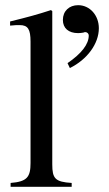

<svg xmlns="http://www.w3.org/2000/svg" viewBox="-20 -722 421 742"><path d="M250 -459C317 -492 362 -553 362 -613C362 -663 327 -702 282 -702C247 -702 223 -679 223 -645C223 -613 245 -594 282 -594C289 -594 296 -595 302 -596C307 -598 309 -598 309 -598C317 -598 323 -592 323 -585C323 -551 295 -515 241 -478ZM257 0V-15C193 -19 182 -32 182 -87V-679L177 -683C125 -666 88 -656 19 -639V-623C35 -625 48 -625 56 -625C88 -625 98 -609 98 -561V-92C98 -37 84 -20 21 -15V0Z"/></svg>

Font: STIXGeneral
Style: Regular
Weight: 400
Designer: MicroPress Inc., with final additions and corrections provided by Coen Hoffman, Elsevier (retired)
Version: Version 1.1.0